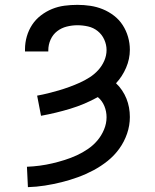

<svg xmlns="http://www.w3.org/2000/svg" viewBox="-20 -763 640 791"><path d="M95 8 91 -76Q117 -77 143.5 -80.5Q170 -84 195.5 -90Q221 -96 246.5 -104Q272 -112 296 -123Q320 -134 342 -149Q364 -164 381 -184Q398 -204 408.5 -229Q419 -254 419 -280Q419 -304 410 -326Q401 -348 383 -363Q329 -333 269.5 -315Q210 -297 149 -286L133 -369Q155 -373 177.5 -378.5Q200 -384 222 -390.5Q244 -397 266 -405Q288 -413 309 -422.5Q330 -432 349.5 -444.5Q369 -457 384.5 -474Q400 -491 409.5 -512.5Q419 -534 419 -557Q419 -579 409.5 -600Q400 -621 382.5 -635Q365 -649 343 -654Q321 -659 299 -659Q277 -659 255 -653.5Q233 -648 215.5 -634.5Q198 -621 188.5 -600Q179 -579 179 -556V-551H83V-560Q83 -587 90.5 -613Q98 -639 112.5 -661Q127 -683 148.5 -699.5Q170 -716 194.5 -726Q219 -736 245.5 -739.5Q272 -743 299 -743Q326 -743 352.5 -739Q379 -735 403.5 -725Q428 -715 449.5 -698.5Q471 -682 485.5 -659.5Q500 -637 507.5 -611Q515 -585 515 -558Q515 -520 499.5 -484Q484 -448 458 -420Q472 -407 483 -390.5Q494 -374 501 -356.5Q508 -339 511.5 -320Q515 -301 515 -281Q515 -246 503.5 -212.5Q492 -179 471.5 -150.5Q451 -122 423.5 -100Q396 -78 365 -61.5Q334 -45 301 -33Q268 -21 234 -12.5Q200 -4 165 1.5Q130 7 95 8Z"/></svg>

Font: Iosevka Fixed Curly Md Ex
Style: Regular
Weight: 500
Width: 7
Monospace: yes
Designer: Belleve Invis
Foundry: Belleve Invis
Version: Version 30.1.2